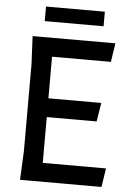

<svg xmlns="http://www.w3.org/2000/svg" viewBox="-60 -954 689 998"><g transform="rotate(5 284.5 -454.5)"><path d="M523 -98 508 0H83L90 -150V-605L83 -750H515L500 -652H193V-435H469L453 -337H193V-98ZM446 -909V-833H139V-909Z"/></g></svg>

Font: Farro
Style: Regular
Weight: 400
Designer: Aceler Chua
Foundry: Grayscale Limited
Version: Version 1.101